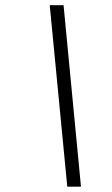

<svg xmlns="http://www.w3.org/2000/svg" viewBox="-20 -702 422 722"><path d="M284.5 0H233L167 -682.5H219Z"/></svg>

Font: Newsreader
Style: Italic
Weight: 400
Italic angle: -17°
Designer: Hugues Gentile
Foundry: Production Type
Version: Version 1.003